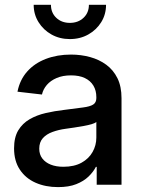

<svg xmlns="http://www.w3.org/2000/svg" viewBox="-20 -763 586 793"><path d="M219.7 9.8Q168 9.8 127 -8.3Q85.9 -26.4 62 -62.3Q38.1 -98.1 38.1 -150.4Q38.1 -195.8 55.4 -224.6Q72.8 -253.4 102.3 -270.5Q131.8 -287.6 168.9 -296.1Q206.1 -304.7 245.1 -309.1Q293.5 -315.4 322.5 -319.1Q351.6 -322.8 364.7 -331.1Q377.9 -339.4 377.9 -357.9V-361.8Q377.9 -389.2 365.7 -409.4Q353.5 -429.7 330.3 -440.7Q307.1 -451.7 273.4 -451.7Q239.3 -451.7 214.1 -440.9Q189 -430.2 173.6 -412.4Q158.2 -394.5 153.3 -372.6L52.2 -384.3Q62 -433.6 92.5 -467.8Q123 -502 169.7 -519.8Q216.3 -537.6 273.4 -537.6Q314.5 -537.6 352.1 -527.3Q389.6 -517.1 418.9 -495.6Q448.2 -474.1 465.1 -439.9Q481.9 -405.8 481.9 -357.4V0H379.4V-73.7H376Q365.2 -52.7 345.5 -33.7Q325.7 -14.6 294.9 -2.4Q264.2 9.8 219.7 9.8ZM241.7 -74.2Q286.6 -74.2 316.9 -91.1Q347.2 -107.9 362.5 -135.5Q377.9 -163.1 377.9 -194.8V-259.3Q372.6 -254.4 358.6 -250.2Q344.7 -246.1 325.9 -242.7Q307.1 -239.3 287.4 -236.3Q267.6 -233.4 250.5 -231Q221.7 -227.1 196.8 -218Q171.9 -209 157 -192.4Q142.1 -175.8 142.1 -148.9Q142.1 -125 154.8 -108.4Q167.5 -91.8 189.7 -83Q211.9 -74.2 241.7 -74.2ZM268.6 -601.6Q226.6 -601.6 192.9 -620.4Q159.2 -639.2 139.2 -671.4Q119.1 -703.6 119.1 -743.2H190.4Q190.4 -710.4 212.4 -689.5Q234.4 -668.5 268.6 -668.5Q302.7 -668.5 325 -689.5Q347.2 -710.4 347.2 -743.2H418Q418 -703.6 398.2 -671.6Q378.4 -639.6 344.7 -620.6Q311 -601.6 268.6 -601.6Z"/></svg>

Font: Inter 24pt Medium
Style: Regular
Weight: 500
Designer: Rasmus Andersson
Foundry: rsms
Version: Version 4.001;git-66647c0bb